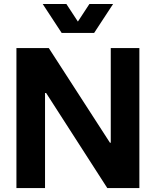

<svg xmlns="http://www.w3.org/2000/svg" viewBox="-20 -950 787 970"><path d="M63 -707H207.5V0H63ZM207.5 -488.8 215.3 -480H205.6V-707H226.6L541.5 -219.7L531.7 -229H541.5V0H522ZM539.6 -707H684.1V0H539.6ZM291.5 -783.7H411.1L315.4 -929.7H195.8ZM335.9 -783.7H455.6L551.3 -929.7H431.6Z"/></svg>

Font: Wanted Sans Std Variable
Style: Regular
Weight: 400
Designer: Original Design by Kil Hyung-jin and Kang Hanbin, Wanted Lab, Inc;
Foundry: Wanted Lab, Inc.
Version: Version 1.003;Glyphs 3.2 (3227)